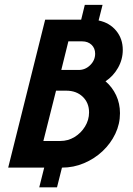

<svg xmlns="http://www.w3.org/2000/svg" viewBox="-20 -708 561 811"><path d="M14.6 0 170.8 -625H322.9L338.2 -687.5H413.2L396.5 -621.5Q443.1 -611.8 470.8 -578.1Q498.6 -544.4 498.6 -497.2Q498.6 -456.9 478.5 -421.5Q458.3 -386.1 425.7 -364.6Q454.2 -340.3 470.5 -305.6Q486.8 -270.8 486.8 -229.9Q486.8 -184 467 -142.7Q447.2 -101.4 413.2 -69.4Q379.2 -37.5 335.1 -18.8Q291 0 241.7 0L220.8 83.3H145.8L166.7 0ZM238.9 -412.5H312.5Q340.3 -412.5 361.1 -433Q381.9 -453.5 381.9 -481.2Q381.9 -504.2 366.7 -518.8Q351.4 -533.3 327.1 -533.3H268.8ZM163.2 -112.5H234.7Q267.4 -112.5 294.8 -129.2Q322.2 -145.8 339.2 -173.6Q356.2 -201.4 356.2 -233.3Q356.2 -273.6 329.5 -299.3Q302.8 -325 259.7 -325H216.7Z"/></svg>

Font: Afacad
Style: Bold Italic
Weight: 700
Italic angle: -14°
Designer: Kristian Moeller
Foundry: Dicotype
Version: Version 1.000; ttfautohint (v1.8.4.7-5d5b)